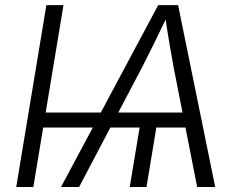

<svg xmlns="http://www.w3.org/2000/svg" viewBox="-20 -748 947 768"><path d="M233.9 -727.5 113.3 0H44.9L165.5 -727.5ZM610.4 -268.1 565.9 0H499L543.5 -268.1ZM224.1 0 612.8 -727.5H692.4L840.8 0H768.6L674.8 -477.1Q668 -515.1 658.7 -568.4Q649.4 -621.6 638.7 -696.3H655.3Q620.6 -623.5 594.5 -570.6Q568.4 -517.6 547.4 -477.1L296.4 0ZM120.6 -237.8 130.4 -297.9H764.6L754.4 -237.8Z"/></svg>

Font: Inter 20pt Light
Style: Italic
Weight: 300
Italic angle: -9.3988°
Version: Version 4.001;git-66647c0bb